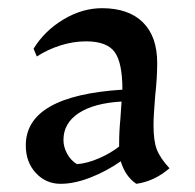

<svg xmlns="http://www.w3.org/2000/svg" viewBox="-20 -438 477 469"><path d="M43 -83Q43 -204 279 -219Q279 -285 260 -311Q241 -337 190 -337Q159 -337 127.5 -327Q96 -317 70 -300L62 -319Q89 -363 135 -390.5Q181 -418 229 -418Q294 -418 329 -383.5Q364 -349 364 -284Q364 -248 359 -203Q355 -155 355 -132Q355 -94 363 -73Q371 -52 394 -27Q357 5 313 11Q286 -7 275 -44Q239 -19 200 -4Q161 11 128 11Q92 11 67.5 -15.5Q43 -42 43 -83ZM271 -80V-85Q271 -117 274 -147L277 -190Q209 -186 172 -161.5Q135 -137 135 -96Q135 -79 144 -62.5Q153 -46 168 -37Q193 -39 221 -51Q249 -63 271 -80Z"/></svg>

Font: Mirza
Style: Regular
Weight: 400
Designer: Arabic design by Kourosh Beigpour, Latin design by Eduardo Tunni, engineering by Lasse Fister
Version: Version 1.0010g